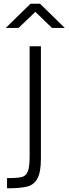

<svg xmlns="http://www.w3.org/2000/svg" viewBox="-20 -945 370 1037"><path d="M18 17Q75 17 98 11Q121 5 130.5 -19.5Q140 -44 140 -102V-695H201V-89Q201 -16 182.5 18.5Q164 53 127.5 62.5Q91 72 18 72ZM145 -925H196L330 -794H261L171 -881L80 -794H11Z"/></svg>

Font: Cairo Light
Style: Regular
Weight: 300
Designer: Mohamed Gaber, Accademia di Belle Arti di Urbino and others
Foundry: Kief Type Foundry, Accademia di Belle Arti di Urbino and others
Version: Version 3.011